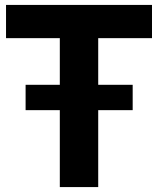

<svg xmlns="http://www.w3.org/2000/svg" viewBox="-20 -760 642 780"><path d="M597.5 -605H379V-415.5H519V-312.5H379V0H223V-312.5H84V-415.5H223V-605H4.5V-740H597.5Z"/></svg>

Font: Encode Sans Semi Condensed
Style: Bold
Weight: 700
Width: 4
Designer: Multiple Designers
Foundry: Impallari Type
Version: Version 2.000